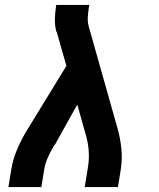

<svg xmlns="http://www.w3.org/2000/svg" viewBox="-20 -755 640 775"><path d="M14 0 26 -74Q33 -114 50 -154Q67 -194 90 -231L248 -489L211 -619Q211 -622 209.5 -624Q208 -626 207 -629Q201 -652 201.5 -677Q202 -702 206 -728L207 -735H341L339 -728Q336 -708 334.5 -687.5Q333 -667 338 -649L456 -231Q466 -194 470 -154Q474 -114 468 -74L456 0H322L334 -74Q340 -106 338.5 -138.5Q337 -171 329 -201L292 -333L204 -175Q202 -172 199.5 -169Q197 -166 195 -163V-162Q183 -141 173 -119Q163 -97 159 -74L147 0Z"/></svg>

Font: Iosevka Curly XBdEx
Style: Italic
Weight: 800
Width: 7
Italic angle: -9°
Monospace: yes
Designer: Belleve Invis
Foundry: Belleve Invis
Version: Version 11.1.0; ttfautohint (v1.8.3)